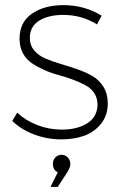

<svg xmlns="http://www.w3.org/2000/svg" viewBox="-20 -542 477 748"><path d="M27.8 -70.8 46.9 -103Q80.6 -71.8 126.2 -54.4Q171.9 -37.1 221.2 -37.1Q279.8 -37.1 318.8 -61Q357.9 -85 359.9 -131.8Q360.4 -158.2 347.9 -178Q335.4 -197.8 314.2 -209.2Q293 -220.7 265.6 -231.2Q238.3 -241.7 209.5 -249.3Q180.7 -256.8 153.3 -269Q126 -281.2 104.2 -295.7Q82.5 -310.1 69.3 -334.5Q56.2 -358.9 56.2 -391.1Q56.2 -455.6 104.5 -488.8Q152.8 -522 227.1 -522Q308.6 -522 376 -481L357.9 -446.8Q299.3 -483.9 226.1 -483.9Q168 -483.9 132.1 -461.2Q96.2 -438.5 96.2 -394Q96.2 -365.7 113 -345.7Q129.9 -325.7 156.5 -314.2Q183.1 -302.7 215.6 -293.2Q248 -283.7 280.5 -272.5Q313 -261.2 339.6 -246.1Q366.2 -231 383.1 -203.6Q399.9 -176.3 399.9 -139.2Q399.9 -92.8 373.8 -60.1Q347.7 -27.3 308.1 -13.2Q268.6 1 219.2 1Q164.1 1 113.8 -17.8Q63.5 -36.6 27.8 -70.8ZM176.8 186 205.1 128.9Q186 120.6 186 96.2Q186 81.1 196 71Q206.1 61 220.2 61Q233.9 61 243.9 71.3Q253.9 81.5 253.9 97.2Q253.9 109.9 242.2 128.9L205.1 186Z"/></svg>

Font: Trueno UltraLight
Style: Regular
Weight: 250
Designer: Julieta Ulanovsky
Foundry: Julieta Ulanovsky
Version: Version 3.001b | FøM Fix